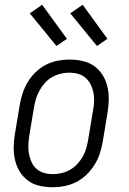

<svg xmlns="http://www.w3.org/2000/svg" viewBox="-20 -778 540 806"><path d="M202 8Q173 8 146 2Q119 -4 98 -19.5Q77 -35 63 -57.5Q49 -80 43 -106.5Q37 -133 37.5 -161Q38 -189 43 -218L63 -338Q67 -362 75 -386.5Q83 -411 96.5 -433.5Q110 -456 129.5 -475Q149 -494 172.5 -506Q196 -518 221.5 -523Q247 -528 271 -528Q300 -528 327 -522Q354 -516 375.5 -500.5Q397 -485 411 -462.5Q425 -440 431 -413.5Q437 -387 436.5 -359Q436 -331 431 -302L411 -182Q407 -158 399 -133.5Q391 -109 377 -86.5Q363 -64 343.5 -45Q324 -26 300.5 -14Q277 -2 251.5 3Q226 8 202 8ZM202 -47Q220 -47 239 -51.5Q258 -56 274.5 -65.5Q291 -75 304.5 -89.5Q318 -104 327.5 -121Q337 -138 342 -155.5Q347 -173 350 -191L370 -311Q374 -331 375 -350Q376 -369 372.5 -387.5Q369 -406 361 -422.5Q353 -439 339.5 -451Q326 -463 308 -468Q290 -473 271 -473Q253 -473 234.5 -468.5Q216 -464 199 -454.5Q182 -445 169 -430.5Q156 -416 146.5 -399Q137 -382 131.5 -364.5Q126 -347 123 -329L103 -209Q100 -189 99 -170Q98 -151 101.5 -132.5Q105 -114 112.5 -97.5Q120 -81 133.5 -69Q147 -57 165 -52Q183 -47 202 -47ZM387 -585 275 -722 327 -758 431 -615ZM217 -585 105 -722 157 -758 261 -615Z"/></svg>

Font: Iosevka Curly Slab Light
Style: Italic
Weight: 300
Italic angle: -9°
Monospace: yes
Designer: Belleve Invis
Foundry: Belleve Invis
Version: Version 22.1.2; ttfautohint (v1.8.4)